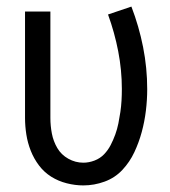

<svg xmlns="http://www.w3.org/2000/svg" viewBox="-20 -555 515 583"><path d="M233 8Q208 8 182.5 1.5Q157 -5 135.5 -18.5Q114 -32 98.5 -52.5Q83 -73 73.5 -97Q64 -121 60 -146.5Q56 -172 56 -197V-520H133V-197Q133 -173 137.5 -149.5Q142 -126 154 -105.5Q166 -85 187.5 -73Q209 -61 233 -61Q250 -61 267 -67.5Q284 -74 296 -86.5Q308 -99 316 -114.5Q324 -130 330 -146.5Q336 -163 339.5 -180.5Q343 -198 345.5 -215Q348 -232 349 -249.5Q350 -267 350 -285Q350 -342 339 -399Q328 -456 308 -511L379 -535Q402 -475 414.5 -412Q427 -349 427 -284Q427 -252 423 -219Q419 -186 410.5 -154.5Q402 -123 388 -93Q374 -63 351.5 -39Q329 -15 297.5 -3.5Q266 8 233 8Z"/></svg>

Font: Iosevka QP
Style: Regular
Weight: 400
Designer: Belleve Invis
Foundry: Belleve Invis
Version: Version 20.0.0; ttfautohint (v1.8.4)